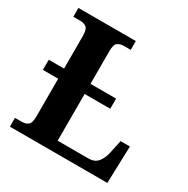

<svg xmlns="http://www.w3.org/2000/svg" viewBox="-162 -857 978 1000"><g transform="rotate(30 327.0 -357.0)"><path d="M28 0V-53H70Q92 -53 106.5 -64Q121 -75 121 -118V-342H29V-403H121V-596Q121 -639 106.5 -650Q92 -661 70 -661H28V-714H373V-661H331Q310 -661 295 -650.5Q280 -640 280 -600V-403H434V-342H280V-61H466Q501 -61 520.5 -83.5Q540 -106 549 -148L565 -223H621L614 0Z"/></g></svg>

Font: NotoSerif-Bold
Style: Regular
Weight: 700
Designer: Monotype Design Team
Foundry: Monotype Imaging Inc.
Version: Version 2.007; ttfautohint (v1.8) -l 8 -r 50 -G 200 -x 14 -D